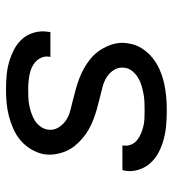

<svg xmlns="http://www.w3.org/2000/svg" viewBox="12 -580 576 640"><g transform="rotate(-90 300.0 -260.0)"><path d="M253 8Q228 8 204 6Q180 4 157 -2Q134 -8 113.5 -18.5Q93 -29 77.5 -45.5Q62 -62 54.5 -85Q47 -108 51 -132Q52 -134 52 -136Q52 -138 53 -140H136Q135 -139 135 -138Q135 -137 135 -136Q133 -123 138 -111Q143 -99 153 -91Q163 -83 175 -78Q187 -73 199.5 -70Q212 -67 225.5 -66.5Q239 -66 253 -66Q266 -66 279.5 -66.5Q293 -67 306.5 -69.5Q320 -72 334 -76Q348 -80 360.5 -87.5Q373 -95 382.5 -106.5Q392 -118 394 -131Q397 -151 387.5 -167Q378 -183 362.5 -192.5Q347 -202 329 -206.5Q311 -211 293 -215.5Q275 -220 257 -225Q239 -230 222 -236.5Q205 -243 189 -252Q173 -261 159.5 -272.5Q146 -284 134.5 -298Q123 -312 116 -328.5Q109 -345 106 -363.5Q103 -382 106 -402Q110 -423 122 -443.5Q134 -464 151.5 -479Q169 -494 190.5 -503.5Q212 -513 233.5 -518.5Q255 -524 277 -526Q299 -528 321 -528Q345 -528 368.5 -526Q392 -524 414 -517.5Q436 -511 456 -500.5Q476 -490 490.5 -473.5Q505 -457 511.5 -434Q518 -411 514 -388Q514 -386 513.5 -384Q513 -382 513 -380H430Q430 -381 430.5 -382Q431 -383 431 -384Q433 -397 428.5 -408.5Q424 -420 415 -428.5Q406 -437 395 -442Q384 -447 371.5 -449.5Q359 -452 346.5 -453Q334 -454 321 -454Q308 -454 295 -453.5Q282 -453 269 -450.5Q256 -448 243 -443.5Q230 -439 218.5 -432Q207 -425 198.5 -413.5Q190 -402 188 -389Q185 -370 194.5 -354Q204 -338 219 -328Q234 -318 252 -313.5Q270 -309 288 -304.5Q306 -300 324 -295Q342 -290 359 -283.5Q376 -277 392 -268Q408 -259 422 -248Q436 -237 447 -222.5Q458 -208 465.5 -191.5Q473 -175 476 -156.5Q479 -138 475 -119Q472 -96 459 -75.5Q446 -55 427.5 -40Q409 -25 387 -15.5Q365 -6 342.5 -1Q320 4 297.5 6Q275 8 253 8Z"/></g></svg>

Font: Zed Sans Extended
Style: Italic
Weight: 400
Width: 7
Italic angle: -9°
Designer: Belleve Invis
Foundry: Belleve Invis
Version: Version 1.0.0; ttfautohint (v1.8.4)